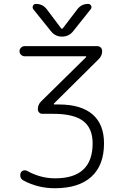

<svg xmlns="http://www.w3.org/2000/svg" viewBox="-20 -995 637 1003"><path d="M463.9 -246.1Q463.9 -325.2 414.6 -362.8Q365.2 -400.4 258.8 -400.4H201.2Q191.4 -400.4 184.6 -407.2Q177.7 -414.1 177.7 -423.8Q177.7 -448.2 194.3 -464.8L429.7 -696.3Q430.7 -697.3 430.2 -699.2Q429.7 -701.2 427.7 -701.2H108.4Q97.7 -701.2 89.8 -709Q82 -716.8 82 -727.5Q82 -738.3 89.8 -746.1Q97.7 -753.9 108.4 -753.9H488.3Q499 -753.9 506.3 -746.6Q513.7 -739.3 513.7 -728.5Q513.7 -704.1 496.1 -686.5L261.7 -454.1Q260.7 -453.1 261.2 -451.2Q261.7 -449.2 263.7 -449.2H288.1Q403.3 -449.2 463.4 -397.5Q523.4 -345.7 523.4 -246.1Q523.4 -131.8 457.5 -71.8Q391.6 -11.7 266.6 -11.7Q176.8 -11.7 101.6 -52.7Q90.8 -58.6 87.4 -69.3Q84 -80.1 87.9 -91.8Q91.8 -100.6 101.6 -104Q111.3 -107.4 121.1 -102.5Q191.4 -63.5 266.6 -63.5Q267.6 -63.5 268.6 -63.5Q463.9 -63.5 463.9 -246.1ZM298.8 -847.7Q303.7 -841.8 308.6 -847.7L383.8 -946.3Q405.3 -974.6 440.4 -974.6Q451.2 -974.6 456.1 -964.8Q458 -960.9 458 -957Q458 -952.1 454.1 -947.3L362.3 -832Q339.8 -803.7 304.2 -803.7Q268.6 -803.7 246.1 -832L154.3 -946.3Q150.4 -952.1 150.4 -957Q150.4 -960.9 152.3 -964.8Q156.2 -974.6 168 -974.6Q203.1 -974.6 224.6 -946.3Z"/></svg>

Font: Gen Jyuu Gothic Light
Style: Regular
Weight: 200
Designer: [Source Han Sans]
Ryoko NISHIZUKA  (kana & ideographs); Paul D. Hunt (Latin, Greek & Cyrillic); Wenlong ZHANG  (bopomofo
Version: Version 1.002.20150607